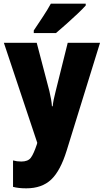

<svg xmlns="http://www.w3.org/2000/svg" viewBox="-20 -837 567 1046"><path d="M1 -604H180L249 -341Q254 -320 258 -297.5Q262 -275 263 -258H267Q270 -290 283 -339L349 -604H525L343 -16Q309 94 258.5 141.5Q208 189 123 189Q102 189 84 187Q66 185 51 181V37Q72 43 96 43Q132 43 147.5 23Q163 3 181 -51L183 -59ZM447 -807Q431 -789 402.5 -762Q374 -735 342.5 -707Q311 -679 285 -657H164V-671Q188 -707 213.5 -745.5Q239 -784 257 -817H447Z"/></svg>

Font: Noto Sans Tamil UI Condensed Black
Style: Regular
Weight: 900
Width: 3
Designer: Jelle Bosma - Monotype Design Team
Foundry: Monotype Imaging Inc.
Version: Version 2.004; ttfautohint (v1.8.4.7-5d5b)